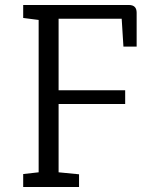

<svg xmlns="http://www.w3.org/2000/svg" viewBox="-20 -750 625 770"><path d="M73 0V-52L135 -59V-670L73 -678V-730H497Q528 -730 528 -699V-563H475L468 -675H215V-388H482V-333H215V-59L297 -51V0Z"/></svg>

Font: Fauna One
Style: Regular
Weight: 400
Designer: Eduardo Rodriguez Tunni
Foundry: Eduardo Rodriguez Tunni
Version: Version 2.001; ttfautohint (v1.8.4.7-5d5b);gftools[0.9.23]